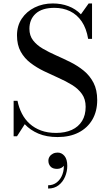

<svg xmlns="http://www.w3.org/2000/svg" viewBox="-20 -780 620 1113"><path d="M314 14.5Q250 14.5 202.8 -5.5Q155.5 -25.5 123.5 -60L78.5 10H59V-195.5H81.5Q89.5 -155.5 107 -121.5Q124.5 -87.5 152.2 -62.5Q180 -37.5 217.8 -23.5Q255.5 -9.5 305 -9.5Q358 -9.5 396.5 -27.2Q435 -45 455.8 -78.8Q476.5 -112.5 476.5 -161Q476.5 -205 455 -235.2Q433.5 -265.5 397.8 -287.5Q362 -309.5 319.8 -328.2Q277.5 -347 235 -367.5Q192.5 -388 157 -415Q121.5 -442 100 -480.8Q78.5 -519.5 78.5 -575Q78.5 -630.5 106.2 -672Q134 -713.5 181.2 -736.8Q228.5 -760 286 -760Q335 -760 376.8 -744.2Q418.5 -728.5 449 -697L494 -760H513.5V-554.5H491Q481 -615.5 453.8 -655.5Q426.5 -695.5 386 -715Q345.5 -734.5 295.5 -734.5Q224 -734.5 187.2 -701.2Q150.5 -668 150.5 -613Q150.5 -573.5 171.8 -546Q193 -518.5 228 -498Q263 -477.5 305 -459Q347 -440.5 389 -419.5Q431 -398.5 466 -369.8Q501 -341 522.2 -300Q543.5 -259 543.5 -200Q543.5 -135 515.5 -86.8Q487.5 -38.5 436 -12Q384.5 14.5 314 14.5ZM259 313V294Q288 294 309.8 276.8Q331.5 259.5 342.2 230.2Q353 201 349 166.5H355Q356 172.5 350.5 180.2Q345 188 334.8 193.5Q324.5 199 311 199Q285 199 272.8 185.2Q260.5 171.5 260.5 152Q260.5 138.5 267.5 127.8Q274.5 117 286.8 110.8Q299 104.5 314 104.5Q337.5 104.5 353.8 124Q370 143.5 370 181.5Q370 214 357.2 244.2Q344.5 274.5 319.8 293.8Q295 313 259 313Z"/></svg>

Font: BodoniModa 10 Custom
Style: Regular
Weight: 400
Designer: Owen Earl
Foundry: indestructible type
Version: Version 2.005